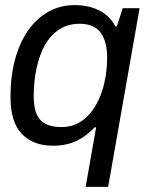

<svg xmlns="http://www.w3.org/2000/svg" viewBox="-20 -558 596 751"><path d="M315 173 356 -60H350Q319 -26 279.5 -7Q240 12 187 12Q110 12 65.5 -34Q21 -80 21 -179Q21 -260 39 -326Q57 -392 90.5 -439.5Q124 -487 170 -512.5Q216 -538 272 -538Q327 -538 368.5 -517Q410 -496 431 -455H437L460 -526H526L403 173ZM220 -61Q265 -61 298.5 -84Q332 -107 354.5 -146Q377 -185 388 -233Q399 -281 399 -332Q399 -396 373.5 -430.5Q348 -465 291 -465Q246 -465 212 -443Q178 -421 156 -382Q134 -343 123 -291.5Q112 -240 112 -182Q112 -116 138 -88.5Q164 -61 220 -61Z"/></svg>

Font: Archivo VF Beta
Style: Italic
Weight: 400
Italic angle: -10°
Designer: Hector Gatti
Foundry: Omnibus-Type
Version: Version 1.002